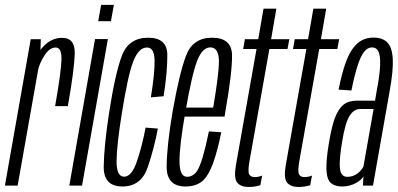

<svg xmlns="http://www.w3.org/2000/svg" viewBox="-50 -758 1624 784"><path d="M175 -324.5H227Q253 -471.5 255.2 -537.5Q257.5 -603.5 203.5 -603.5Q160.5 -603.5 127.8 -569Q95 -534.5 86 -481.5L104 -466.5Q110 -497.5 131 -530.8Q152 -564 177.5 -564Q202 -564 201 -515Q200 -466 175 -324.5ZM-30 0H22L114.5 -522L116.5 -598H75.5Z M233 0H285L390.5 -598.5H338ZM363 -738 351 -671.5H403L415 -738Z M450 3.5Q527 3.5 553.8 -76.5Q580.5 -156.5 594.5 -233L544.5 -237Q530.5 -162.5 509.2 -99.5Q488 -36.5 457 -36.5Q425.5 -36.5 426 -100.5Q426.5 -164.5 447.5 -295Q472.5 -452.5 494.5 -508.2Q516.5 -564 550 -564Q580.5 -564 581.2 -510.8Q582 -457.5 566 -360.5L618 -365Q633.5 -463 633.2 -533.5Q633 -604 555.5 -604Q475.5 -604 447.8 -530.8Q420 -457.5 395 -294.5Q374.5 -159 373.5 -77.8Q372.5 3.5 450 3.5Z M707.5 3.5 714.5 -36Q682.5 -36 683 -101.5Q683 -166 707 -301Q734 -456.5 755.5 -511Q777 -564.5 809 -564.5Q842 -564.5 844 -511Q844.5 -459 820.5 -318.5H703L697 -282H867Q869 -292 870 -301Q898.5 -463 897.5 -534Q895.5 -604 816 -604Q737.5 -604 710 -531.5Q682.5 -459.5 654.5 -301Q631.5 -164.5 630.5 -80Q629 3.5 707.5 3.5ZM714.5 -36 707.5 3.5Q748 3.5 774.5 -17Q799.5 -37 819.5 -90Q838.5 -142.5 853.5 -218L803 -221.5Q791.5 -164 777.5 -115.5Q763 -67.5 748.5 -51.5Q732.5 -36 714.5 -36Z M965.5 5.5Q989.5 5.5 1013 -1.5L1020.5 -41Q1005 -35 990 -35Q973.5 -35 967.5 -46.2Q961.5 -57.5 968.5 -98.5L1050 -558H1124L1131.5 -598H1057L1078.5 -722.5H1026L1004.5 -598H950L943 -558H997.5L913.5 -84.5Q904 -29.5 919 -12Q934 5.5 965.5 5.5Z M1169 5.5Q1193 5.5 1216.5 -1.5L1224 -41Q1208.5 -35 1193.5 -35Q1177 -35 1171 -46.2Q1165 -57.5 1172 -98.5L1253.5 -558H1327.5L1335 -598H1260.5L1282 -722.5H1229.5L1208 -598H1153.5L1146.5 -558H1201L1117 -84.5Q1107.5 -29.5 1122.5 -12Q1137.5 5.5 1169 5.5Z M1347 3.5Q1364 3.5 1378.2 -0.5Q1392.5 -4.5 1403.8 -10.8Q1415 -17 1422.8 -24Q1430.5 -31 1434 -38L1432 0H1473L1541 -385.5Q1556.5 -471 1553.8 -518.2Q1551 -565.5 1531.2 -585Q1511.5 -604.5 1475 -604.5Q1449.5 -604.5 1429 -594.2Q1408.5 -584 1391 -560.5Q1373.5 -537 1359.2 -495.8Q1345 -454.5 1332.5 -392L1385 -388.5Q1398.5 -456 1411.5 -494.2Q1424.5 -532.5 1438.5 -548.5Q1452.5 -564.5 1469 -564.5Q1487 -564.5 1495.2 -548Q1503.5 -531.5 1502.2 -492.5Q1501 -453.5 1488 -385.5L1481.5 -347H1407.5Q1391 -347 1376 -342.8Q1361 -338.5 1348.8 -327Q1336.5 -315.5 1326.2 -295.8Q1316 -276 1307.8 -245.2Q1299.5 -214.5 1292.5 -171Q1280.5 -97 1283.2 -59.8Q1286 -22.5 1302.5 -9.5Q1319 3.5 1347 3.5ZM1367.5 -36Q1354 -36 1345.8 -46.5Q1337.5 -57 1337.2 -86.5Q1337 -116 1346 -173.5Q1353 -217.5 1361 -245Q1369 -272.5 1379 -287.2Q1389 -302 1399.5 -307.5Q1410 -313 1422 -313H1475.5L1434 -77.5Q1429.5 -68.5 1420.2 -58.8Q1411 -49 1397.8 -42.5Q1384.5 -36 1367.5 -36Z"/></svg>

Font: Anybody ExtraCondensed Light
Style: Italic
Weight: 300
Width: 2
Italic angle: -10°
Version: Version 1.113;gftools[0.9.25]